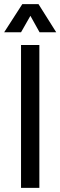

<svg xmlns="http://www.w3.org/2000/svg" viewBox="-31 -902 290 922"><path d="M159 -747 115 -826 70 -747H-11L76 -882H154L239 -747ZM70 0V-686H158V0Z"/></svg>

Font: Archivo Narrow
Style: Regular
Weight: 400
Designer: Hector Gatti
Foundry: Omnibus-Type
Version: Version 1.003